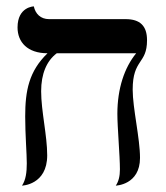

<svg xmlns="http://www.w3.org/2000/svg" viewBox="-20 -580 519 602"><path d="M396 -299C396 -396 441 -378 441 -454C441 -499 419 -520 374 -520H134C107 -520 91 -537 86 -560C86 -560 35 -559 35 -494C35 -448 66 -413 129 -413C71 -357 59 -296 59 -215C59 -157 64 -98 64 -68C64 -40 61 -16 49 2C49 2 128 0 128 -93C128 -155 109 -232 109 -294C109 -348 126 -389 158 -413H407C370 -368 348 -302 348 -223C348 -181 356 -91 356 -49C356 -28 352 -11 343 2C343 2 419 0 419 -85C419 -146 396 -241 396 -299Z"/></svg>

Font: Libertinus Sans
Style: Bold
Weight: 700
Designer: Philipp H. Poll, Khaled Hosny
Foundry: Caleb Maclennan
Version: Version 7.050;RELEASE